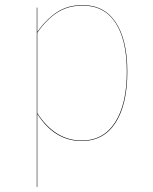

<svg xmlns="http://www.w3.org/2000/svg" viewBox="-20 -547 602 757"><path d="M482 -264Q482 -135 435.5 -63Q389 9 302 9Q195 9 127 -98V190H125V-517H127V-421Q163 -472 205.5 -499.5Q248 -527 306 -527Q391 -527 436.5 -458.5Q482 -390 482 -264ZM480 -264Q480 -389 435.5 -457Q391 -525 306 -525Q249 -525 206.5 -498Q164 -471 127 -418V-101Q197 7 302 7Q388 7 434 -65Q480 -137 480 -264Z"/></svg>

Font: FiraGO Two
Style: Regular
Weight: 100
Designer: bBox Type
Foundry: bBox Type GmbH
Version: Version 1.001